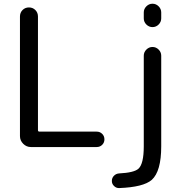

<svg xmlns="http://www.w3.org/2000/svg" viewBox="-20 -794 980 1010"><path d="M179.7 -707V-109.4Q179.7 -101.6 187.5 -101.6H488.3Q505.9 -101.6 517.6 -89.8Q529.3 -78.1 529.3 -61Q529.3 -43.9 517.6 -32.2Q505.9 -20.5 488.3 -20.5H142.6Q119.1 -20.5 102.1 -37.6Q85 -54.7 85 -78.1V-707Q85 -727.5 98.6 -741.2Q112.3 -754.9 132.3 -754.9Q152.3 -754.9 166 -741.2Q179.7 -727.5 179.7 -707ZM736.3 -501Q736.3 -519.5 750 -533.2Q763.7 -546.9 782.2 -546.9Q800.8 -546.9 814.5 -533.2Q828.1 -519.5 828.1 -501V-24.4Q828.1 107.4 778.3 152.3Q734.4 190.4 607.4 195.3Q606.4 195.3 605.5 195.3Q590.8 195.3 580.1 184.6Q568.4 173.8 568.4 157.7Q568.4 141.6 579.6 130.4Q590.8 119.1 607.4 118.2Q684.6 114.3 708 93.8Q736.3 68.4 736.3 -24.4ZM736.3 -697.3V-728.5Q736.3 -747.1 750 -760.7Q763.7 -774.4 782.2 -774.4Q800.8 -774.4 814.5 -760.7Q828.1 -747.1 828.1 -728.5V-697.3Q828.1 -678.7 814.5 -665Q800.8 -651.4 782.2 -651.4Q763.7 -651.4 750 -665Q736.3 -678.7 736.3 -697.3Z"/></svg>

Font: Gen Jyuu Gothic Regular
Style: Regular
Weight: 400
Designer: [Source Han Sans]
Ryoko NISHIZUKA  (kana & ideographs); Paul D. Hunt (Latin, Greek & Cyrillic); Wenlong ZHANG  (bopomofo
Version: Version 1.002.20150607